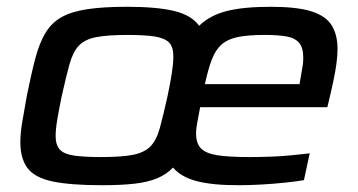

<svg xmlns="http://www.w3.org/2000/svg" viewBox="-20 -538 1056 566"><path d="M282 8Q188 8 135.5 -3Q83 -14 61.5 -42Q40 -70 40 -119Q40 -145 45.5 -178Q51 -211 59 -255Q72 -320 84 -365.5Q96 -411 114 -441Q132 -471 161.5 -487.5Q191 -504 238 -511Q285 -518 354 -518Q443 -518 494 -505.5Q545 -493 567 -462Q599 -493 648.5 -505.5Q698 -518 778 -518Q854 -518 896.5 -505Q939 -492 957 -464.5Q975 -437 975 -393Q975 -375 972 -352Q969 -329 962.5 -298Q956 -267 945 -222H570Q566 -199 562 -179Q558 -159 558 -144Q558 -116 572 -101Q586 -86 620 -80.5Q654 -75 716 -75Q742 -75 773.5 -76Q805 -77 837 -80Q869 -83 893 -86L876 -7Q853 -3 819.5 0.5Q786 4 750.5 6Q715 8 683 8Q606 8 560 -4Q514 -16 490 -44Q471 -24 443.5 -12.5Q416 -1 376.5 3.5Q337 8 282 8ZM278 -75Q338 -75 371.5 -81.5Q405 -88 423 -106Q441 -124 451 -160Q461 -196 474 -255Q482 -293 486.5 -322Q491 -351 491 -372Q491 -399 479 -412Q467 -425 438.5 -430Q410 -435 357 -435Q297 -435 263.5 -428.5Q230 -422 212.5 -403.5Q195 -385 185 -349Q175 -313 162 -255Q154 -216 149 -186.5Q144 -157 144 -137Q144 -111 156 -97.5Q168 -84 197.5 -79.5Q227 -75 278 -75ZM584 -290H863Q868 -320 870.5 -334Q873 -348 873.5 -355Q874 -362 874 -368Q874 -397 862 -411.5Q850 -426 825 -430.5Q800 -435 761 -435Q712 -435 682 -429Q652 -423 634 -407.5Q616 -392 605 -364Q594 -336 584 -290Z"/></svg>

Font: Saira Expanded Medium
Style: Italic
Weight: 500
Width: 7
Italic angle: -12°
Designer: Hector Gatti with collaboration of the Omnibus-Type team
Foundry: Omnibus-Type
Version: Version 1.101